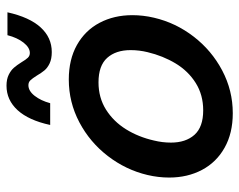

<svg xmlns="http://www.w3.org/2000/svg" viewBox="-92 -634 735 590"><g transform="rotate(-90 275.0 -338.5)"><path d="M24.9 -185.5Q24.9 -218.8 32.7 -252Q48.3 -318.4 90.8 -373.8Q133.3 -429.2 194.8 -461.7Q256.3 -494.1 326.2 -494.1Q387.7 -494.1 432.4 -469Q477.1 -443.8 500.5 -399.4Q523.9 -355 523.9 -298.8Q523.9 -265.6 516.1 -232.4Q500.5 -165.5 458 -110.4Q415.5 -55.2 354 -22.7Q292.5 9.8 222.7 9.8Q161.1 9.8 116.5 -15.4Q71.8 -40.5 48.3 -85Q24.9 -129.4 24.9 -185.5ZM410.2 -252Q416.5 -277.8 416.5 -304.2Q416.5 -349.6 392.6 -376.2Q368.7 -402.8 317.4 -402.8Q270.5 -402.8 233.9 -379.9Q197.3 -356.9 173.3 -318.4Q149.4 -279.8 138.7 -232.4Q132.3 -206.5 132.3 -180.2Q132.3 -134.8 156.2 -107.9Q180.2 -81.1 231.4 -81.1Q278.8 -81.1 315.4 -104Q352.1 -127 375.5 -165.8Q398.9 -204.6 410.2 -252ZM337.9 -592.8Q329.6 -606 323.7 -612.1Q317.9 -618.2 308.6 -618.2Q291 -618.2 276.1 -599.1Q261.2 -580.1 253.4 -551.3H186.5Q200.7 -617.2 231.9 -651.4Q263.2 -685.5 307.1 -685.5Q327.1 -685.5 340.8 -678.7Q354.5 -671.9 362.5 -662.6Q370.6 -653.3 379.4 -639.2Q387.2 -626 393.1 -619.9Q398.9 -613.8 407.7 -613.8Q424.3 -613.8 439.5 -633.1Q454.6 -652.3 462.4 -682.6H532.7Q517.6 -614.7 486.3 -580.6Q455.1 -546.4 410.6 -546.4Q389.6 -546.4 375.7 -553Q361.8 -559.6 354 -569.1Q346.2 -578.6 337.9 -592.8Z"/></g></svg>

Font: Acari Sans SemiBold
Style: Italic
Weight: 600
Italic angle: -13°
Designer: Alfredo Marco Pradil and Stefan Peev
Foundry: Hanken Design Co.
Version: Version 1.045;January 11, 2019;FontCreator 11.5.0.2425 64-bi